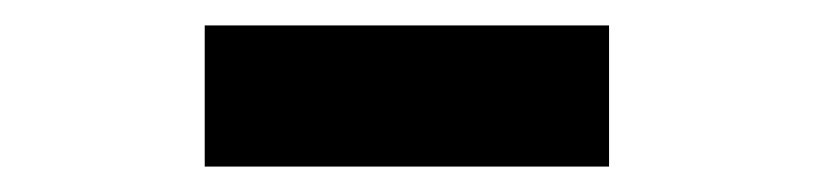

<svg xmlns="http://www.w3.org/2000/svg" viewBox="-20 -723 651 151"><path d="M459 -592H141V-703H459Z"/></svg>

Font: Wix Madefor Display ExtraBold
Style: Regular
Weight: 800
Designer: Dalton Maag Ltd
Foundry: Dalton Maag Ltd
Version: Version 3.100